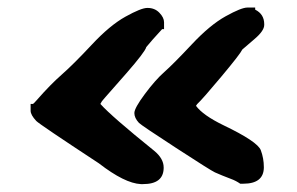

<svg xmlns="http://www.w3.org/2000/svg" viewBox="-20 -583 766 496"><path d="M402.8 -148.4Q401.9 -107.4 349.6 -107.4H344.2H343.8Q302.2 -109.4 235.4 -161.1Q81.5 -262.2 73.7 -270.5Q59.1 -286.1 59.1 -296.9V-314.5H64.9Q66.4 -314.5 75.7 -325.2Q109.9 -364.3 139.6 -390.4Q169.4 -416.5 216.6 -467Q263.7 -517.6 304.2 -540Q344.7 -562.5 360.4 -562.5H361.3Q379.9 -562.5 391.8 -550Q403.8 -537.6 403.8 -525.4V-507.8H398.9Q370.6 -477.1 357.9 -461.4Q355 -449.2 305.7 -392.8Q256.3 -336.4 254.4 -334.5Q252.4 -332.5 251 -330.6Q249.5 -328.6 248 -327.1Q245.1 -323.7 243.2 -321.3L239.3 -314.5Q267.6 -282.7 378.4 -193.4Q402.8 -173.3 402.8 -150.4ZM661.6 -149.4Q660.6 -108.4 608.4 -108.4H600.6Q589.4 -116.2 576.7 -120.8Q564 -125.5 554.2 -129.6Q544.4 -133.8 535.2 -137.7Q524.4 -142.6 435.1 -200.7Q345.7 -258.8 338.9 -265.6Q327.1 -278.3 327.1 -291Q327.1 -303.7 354.2 -340.1Q381.3 -376.5 404.5 -397Q427.7 -417.5 475.1 -468Q522.5 -518.6 563 -541Q603.5 -563.5 619.1 -563.5H639.2V-558.1Q662.6 -546.4 662.6 -520.5V-518.6Q662.6 -503.4 637.2 -481.9Q611.8 -460.4 606 -455.1Q600.6 -443.4 552 -385.3Q503.4 -327.1 489.3 -314L486.3 -309.6Q504.4 -285.2 556.6 -259.8Q645.5 -217.3 653.8 -194.8Q661.6 -173.8 661.6 -151.4Z"/></svg>

Font: Drukaatie burti
Style: Heavy
Weight: 800
Version: Version 0.14